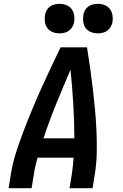

<svg xmlns="http://www.w3.org/2000/svg" viewBox="-20 -982 640 1002"><path d="M25 0 37 -74Q46 -131 64 -187Q82 -243 103 -298Q124 -353 147 -408.5Q170 -464 194.5 -518.5Q219 -573 244.5 -627Q270 -681 296 -735H434Q443 -681 450.5 -627Q458 -573 464.5 -518Q471 -463 476 -408.5Q481 -354 483.5 -298Q486 -242 485 -186Q484 -130 475 -74L463 0H343L355 -74Q358 -95 360.5 -116.5Q363 -138 364 -159H176Q170 -138 165 -116.5Q160 -95 157 -74L145 0ZM207 -260H368Q368 -350 362.5 -439.5Q357 -529 348 -618Q310 -530 273.5 -440.5Q237 -351 207 -260ZM491 -808Q472 -808 455 -814.5Q438 -821 427.5 -835Q417 -849 414.5 -867Q412 -885 415 -904Q417 -917 423.5 -928.5Q430 -940 441 -948Q452 -956 465 -959Q478 -962 491 -962Q509 -962 526 -955.5Q543 -949 553.5 -935Q564 -921 567 -903Q570 -885 567 -866Q564 -853 557.5 -841.5Q551 -830 540 -822Q529 -814 516 -811Q503 -808 491 -808ZM291 -808Q272 -808 255 -814.5Q238 -821 227.5 -835Q217 -849 214.5 -867Q212 -885 215 -904Q217 -917 223.5 -928.5Q230 -940 241 -948Q252 -956 265 -959Q278 -962 291 -962Q309 -962 326 -955.5Q343 -949 353.5 -935Q364 -921 367 -903Q370 -885 367 -866Q364 -853 357.5 -841.5Q351 -830 340 -822Q329 -814 316 -811Q303 -808 291 -808Z"/></svg>

Font: Zed Sans Extended
Style: Bold Italic
Weight: 700
Width: 7
Italic angle: -9°
Designer: Belleve Invis
Foundry: Belleve Invis
Version: Version 1.0.0; ttfautohint (v1.8.4)